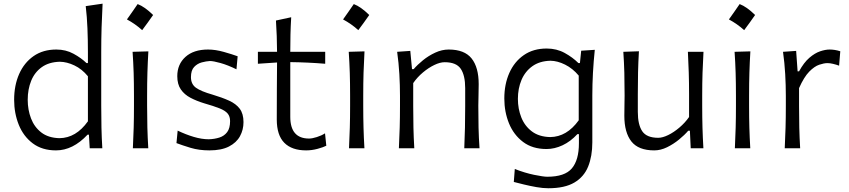

<svg xmlns="http://www.w3.org/2000/svg" viewBox="-20 -794 4545 1028"><path d="M279.8 11.2Q205.6 11.2 155.5 -26.4Q105.5 -64 80.6 -125.7Q55.7 -187.5 55.7 -259.8Q55.7 -336.9 82.5 -397.7Q109.4 -458.5 159.9 -493.7Q210.4 -528.8 281.7 -528.8Q332.5 -528.8 373.5 -506.3Q414.6 -483.9 442.9 -456.5H450.7V-515.1Q450.7 -581.1 448.2 -642.1Q445.8 -703.1 439 -761.2L529.3 -774.4Q525.9 -710.9 523.9 -647.2Q522 -583.5 522 -515.1V-228.5Q522 -164.6 523.2 -111.1Q524.4 -57.6 527.8 0H460.4L456.1 -72.8H448.7Q370.1 11.2 279.8 11.2ZM298.3 -54.2Q387.2 -55.2 450.7 -144.5V-385.7Q418.5 -424.8 378.2 -443.8Q337.9 -462.9 300.3 -463.4Q242.2 -461.9 203.9 -434.6Q165.5 -407.2 147 -361.6Q128.4 -315.9 128.4 -259.8Q128.4 -206.5 146 -160.2Q163.6 -113.8 201.2 -84.7Q238.8 -55.7 298.3 -54.2Z M717 -772.2Q755.2 -757.7 799.8 -713.7Q770.7 -671.8 741.2 -632.6Q722.9 -649.2 702.3 -663.7Q681.6 -678.2 659.6 -690Q674.6 -710.4 688.3 -730.6Q702 -750.7 717 -772.2ZM691.4 0Q694.3 -57.6 695.8 -111.1Q697.3 -164.6 697.3 -228.5V-280.8Q697.3 -348.6 695.6 -403.8Q693.8 -459 689.9 -516.6L774.4 -519Q771 -460.9 769.3 -405Q767.6 -349.1 767.6 -280.8V-228.5Q767.6 -164.6 769 -111.1Q770.5 -57.6 773.9 0Z M1101.1 11.2Q1045.9 11.2 1000.7 -2.4Q955.6 -16.1 924.8 -27.8L931.2 -94.7Q974.6 -73.7 1017.6 -61Q1060.5 -48.3 1097.7 -48.3Q1128.9 -49.3 1154.8 -57.6Q1180.7 -65.9 1196.3 -86.7Q1211.9 -107.4 1211.9 -145.5Q1211.9 -170.4 1199 -186Q1186 -201.7 1155.5 -213.9Q1125 -226.1 1072.3 -241.2Q1032.2 -253.4 999.8 -270.5Q967.3 -287.6 948.2 -315.2Q929.2 -342.8 929.2 -386.2Q929.2 -449.7 972.9 -489.3Q1016.6 -528.8 1093.8 -528.8Q1133.3 -528.8 1178.2 -516.1Q1223.1 -503.4 1252.4 -492.7L1246.1 -422.9Q1199.2 -445.8 1160.9 -456.5Q1122.6 -467.3 1104 -467.3Q1084.5 -466.3 1060.5 -460Q1036.6 -453.6 1019.5 -435.5Q1002.4 -417.5 1002.4 -380.9Q1002.4 -343.8 1028.8 -324.5Q1055.2 -305.2 1118.7 -287.1Q1169.4 -272 1206.5 -255.1Q1243.7 -238.3 1263.7 -211.7Q1283.7 -185.1 1283.7 -140.1Q1283.7 -99.1 1264.9 -64.7Q1246.1 -30.3 1205.8 -9.5Q1165.5 11.2 1101.1 11.2Z M1619.1 11.2Q1542.5 11.2 1502.2 -29.5Q1461.9 -70.3 1461.9 -154.3Q1461.9 -240.2 1462.4 -319.6Q1462.9 -398.9 1463.4 -459.5L1360.8 -452.6V-516.6H1463.4Q1462.9 -561.5 1461.7 -601.3Q1460.4 -641.1 1457.5 -684.1L1539.1 -701.7Q1536.1 -649.9 1535.2 -608.6Q1534.2 -567.4 1534.2 -516.6H1721.2V-452.6Q1674.8 -456.5 1627.4 -458.7Q1580.1 -460.9 1534.2 -461.4V-168.5Q1534.2 -52.2 1634.8 -52.2Q1651.4 -52.2 1676.3 -60.1Q1701.2 -67.9 1720.2 -80.1L1727.1 -13.7Q1711.9 -5.9 1680.9 2.7Q1649.9 11.2 1619.1 11.2Z M1874.3 -772.2Q1912.4 -757.7 1957 -713.7Q1928 -671.8 1898.4 -632.6Q1880.2 -649.2 1859.5 -663.7Q1838.8 -678.2 1816.8 -690Q1831.8 -710.4 1845.5 -730.6Q1859.2 -750.7 1874.3 -772.2ZM1848.6 0Q1851.6 -57.6 1853 -111.1Q1854.5 -164.6 1854.5 -228.5V-280.8Q1854.5 -348.6 1852.8 -403.8Q1851.1 -459 1847.2 -516.6L1931.6 -519Q1928.2 -460.9 1926.5 -405Q1924.8 -349.1 1924.8 -280.8V-228.5Q1924.8 -164.6 1926.3 -111.1Q1927.7 -57.6 1931.2 0Z M2115.7 0Q2118.7 -57.6 2120.1 -111.1Q2121.6 -164.6 2121.6 -228.5V-280.8Q2121.6 -337.4 2118.2 -397.5Q2114.7 -457.5 2106.4 -516.6L2176.8 -521.5L2186 -423.8H2194.8Q2214.4 -446.8 2244.4 -471.2Q2274.4 -495.6 2310.3 -512.2Q2346.2 -528.8 2382.3 -528.8Q2466.8 -528.8 2504.9 -481.2Q2543 -433.6 2543 -343.3Q2543 -310.1 2542 -280.8Q2541 -251.5 2541 -228.5Q2541 -164.6 2542.2 -111.1Q2543.5 -57.6 2547.4 0H2465.8Q2468.3 -57.6 2469.5 -110.8Q2470.7 -164.1 2470.7 -226.1V-322.3Q2470.7 -390.6 2446.8 -425.8Q2422.9 -460.9 2360.8 -460.9Q2335.9 -460.9 2305.2 -446Q2274.4 -431.2 2244.4 -406Q2214.4 -380.9 2192.4 -349.1V-226.1Q2192.4 -164.1 2193.6 -110.8Q2194.8 -57.6 2198.2 0Z M2915.5 213.9Q2886.7 213.9 2852.1 207.8Q2817.4 201.7 2785.2 193.8Q2752.9 186 2731 180.2L2736.3 110.8Q2790 131.8 2839.8 142.1Q2889.6 152.3 2910.2 152.3Q3003.9 152.3 3041.7 107.7Q3079.6 63 3079.6 -26.9V-75.7H3071.3Q3034.7 -36.1 2991.9 -16.1Q2949.2 3.9 2906.2 3.9Q2831.1 3.9 2780.8 -33.9Q2730.5 -71.8 2705.3 -133.3Q2680.2 -194.8 2680.2 -266.6Q2680.2 -342.8 2707 -403.3Q2733.9 -463.9 2784.7 -499Q2835.4 -534.2 2907.2 -534.2Q2960.4 -534.2 3003.4 -510.5Q3046.4 -486.8 3076.7 -456.5H3085L3091.8 -522.5L3164.6 -527.3Q3158.2 -466.3 3154.8 -404.3Q3151.4 -342.3 3151.4 -283.7V-31.7Q3151.4 42 3129.2 97.4Q3106.9 152.8 3055.4 183.3Q3003.9 213.9 2915.5 213.9ZM2925.8 -60.1Q3014.6 -61 3078.6 -149.9V-389.2Q3046.4 -427.7 3005.6 -448Q2964.8 -468.3 2927.2 -468.8Q2869.1 -467.3 2830.3 -439.5Q2791.5 -411.6 2772.2 -366Q2752.9 -320.3 2752.9 -264.6Q2752.9 -211.4 2771.2 -165.3Q2789.6 -119.1 2827.9 -90.3Q2866.2 -61.5 2925.8 -60.1Z M3482.9 11.2Q3398.4 11.2 3360.6 -36.6Q3322.8 -84.5 3322.8 -174.3Q3322.8 -207.5 3323.5 -233.2Q3324.2 -258.8 3324.2 -282.7Q3324.2 -349.6 3322.8 -404.3Q3321.3 -459 3317.4 -516.6L3400.9 -519.5Q3397.5 -461.9 3396.2 -406.7Q3395 -351.6 3395 -289.6V-194.8Q3395 -126.5 3418.7 -91.3Q3442.4 -56.2 3504.4 -56.2Q3527.3 -56.2 3557.4 -70.8Q3587.4 -85.4 3617.4 -110.8Q3647.5 -136.2 3669.4 -167.5V-289.6Q3669.4 -351.6 3667.7 -405.3Q3666 -459 3663.1 -516.6H3746.6Q3743.2 -459 3741.5 -404.3Q3739.7 -349.6 3739.7 -282.7V-228.5Q3739.7 -164.6 3741.2 -111.1Q3742.7 -57.6 3746.1 0H3678.2L3673.8 -94.2H3665Q3645.5 -71.3 3615.7 -46.9Q3585.9 -22.5 3551.5 -5.6Q3517.1 11.2 3482.9 11.2Z M3940.2 -772.2Q3978.3 -757.7 4022.9 -713.7Q3993.9 -671.8 3964.4 -632.6Q3946.1 -649.2 3925.4 -663.7Q3904.7 -678.2 3882.7 -690Q3897.8 -710.4 3911.4 -730.6Q3925.1 -750.7 3940.2 -772.2ZM3914.6 0Q3917.5 -57.6 3918.9 -111.1Q3920.4 -164.6 3920.4 -228.5V-280.8Q3920.4 -348.6 3918.7 -403.8Q3917 -459 3913.1 -516.6L3997.6 -519Q3994.1 -460.9 3992.4 -405Q3990.7 -349.1 3990.7 -280.8V-228.5Q3990.7 -164.6 3992.2 -111.1Q3993.7 -57.6 3997.1 0Z M4181.6 0Q4184.6 -57.6 4186 -111.1Q4187.5 -164.6 4187.5 -228.5V-280.8Q4187.5 -337.4 4184.1 -397.5Q4180.7 -457.5 4172.4 -516.6L4242.7 -521.5L4250.5 -412.1H4258.3Q4284.2 -459.5 4313.5 -484.6Q4342.8 -509.8 4371.1 -519.3Q4399.4 -528.8 4421.9 -528.8Q4450.2 -528.8 4479 -519.5L4472.7 -442.4Q4457 -448.2 4440.4 -452.1Q4423.8 -456.1 4410.2 -456.1Q4392.1 -456.1 4366.5 -447.5Q4340.8 -439 4312.7 -410.4Q4284.7 -381.8 4258.3 -322.3V-226.1Q4258.3 -164.1 4259.5 -110.8Q4260.7 -57.6 4264.2 0Z"/></svg>

Font: Pinar-FD Regular
Style: FD-Regular
Weight: 400
Designer: Amin Abedi
Version: Version 3.000